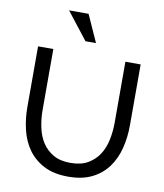

<svg xmlns="http://www.w3.org/2000/svg" viewBox="-100 -1028 955 1115"><g transform="rotate(10 377.5 -471.0)"><path d="M378 5Q293 5 235 -25Q177 -55 141.5 -104.5Q106 -154 90.5 -218.5Q75 -283 75 -351V-710H165V-351Q165 -299 175.5 -249Q186 -199 210.5 -161Q235 -123 275.5 -99.5Q316 -76 377 -76Q439 -76 480 -100Q521 -124 545.5 -162.5Q570 -201 580 -250.5Q590 -300 590 -351V-710H680V-351Q680 -279 663.5 -214.5Q647 -150 611 -101Q575 -52 517.5 -23.5Q460 5 378 5ZM331 -947 403 -787H341L216 -947Z"/></g></svg>

Font: Rising Sun
Style: Regular
Weight: 400
Designer: Matt McInerney, Pablo Impallari, Rodrigo Fuenzalida (Raleway font), Stephen Hutchings (Greek), Cristiano Sobral (main ch
Foundry: The Rising Sun Project Authors
Version: Version 4.327; ttfautohint (v1.8.4.7-5d5b-dirty)